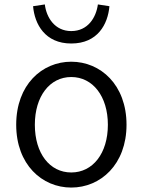

<svg xmlns="http://www.w3.org/2000/svg" viewBox="-20 -832 642 865"><path d="M301 13C433 13 550 -91 550 -270C550 -450 433 -554 301 -554C169 -554 53 -450 53 -270C53 -91 169 13 301 13ZM301 -55C204 -55 137 -141 137 -270C137 -398 204 -485 301 -485C398 -485 466 -398 466 -270C466 -141 398 -55 301 -55ZM301 -636C420 -636 466 -723 473 -804L421 -812C413 -753 376 -692 301 -692C227 -692 189 -753 182 -812L129 -804C136 -723 183 -636 301 -636Z"/></svg>

Font: Source Han Sans JP Normal
Style: Regular
Weight: 350
Designer: Ryoko NISHIZUKA 西塚涼子 (kana, bopomofo & ideographs); Paul D. Hunt (Latin, Greek & Cyrillic); Sandoll Communications 산돌커뮤니
Foundry: Adobe
Version: Version 2.002;hotconv 1.0.116;makeotfexe 2.5.65601